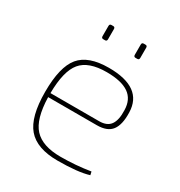

<svg xmlns="http://www.w3.org/2000/svg" viewBox="-164 -787 854 912"><g transform="rotate(30 263.5 -331.0)"><path d="M193 -596H183Q173 -596 173 -607V-663Q173 -674 183 -674H193Q203 -674 203 -663V-607Q203 -596 193 -596ZM370 -596H360Q350 -596 350 -607V-663Q350 -674 360 -674H370Q380 -674 380 -663V-607Q380 -596 370 -596ZM361 -227H94Q97 -108 142 -59.5Q187 -11 286 -11Q369 -11 449 -24L453 -6Q395 12 283 12Q169 12 119 -46.5Q69 -105 69 -242Q69 -379 116 -435.5Q163 -492 275 -492Q461 -492 464 -356Q466 -290 442 -258.5Q418 -227 361 -227ZM94 -249H361Q404 -249 422.5 -275Q441 -301 439 -354Q438 -413 397.5 -441Q357 -469 276 -469Q177 -469 136 -419.5Q95 -370 94 -249Z"/></g></svg>

Font: Exo 2.0 Thin
Style: Regular
Weight: 250
Designer: Natanael Gama
Version: Version 1.001;PS 001.001;hotconv 1.0.70;makeotf.lib2.5.58329